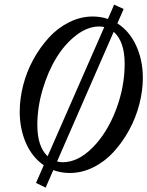

<svg xmlns="http://www.w3.org/2000/svg" viewBox="-20 -749 649 846"><path d="M181.2 77.6 138.7 57.1 172.9 -21Q122.1 -55.7 94.5 -118.4Q66.9 -181.2 66.9 -256.8Q66.9 -314 82.3 -374Q97.7 -434.1 127.2 -487.5Q156.7 -541 195.6 -583.5Q234.4 -626 284.7 -651.1Q335 -676.3 388.7 -676.3Q423.3 -676.3 455.6 -665.5L482.9 -728.5L524.9 -709.5L497.1 -646Q550.3 -612.3 579.8 -548.1Q609.4 -483.9 609.4 -406.2Q609.4 -349.1 593.8 -289.1Q578.1 -229 548.8 -175.5Q519.5 -122.1 480.7 -79.6Q441.9 -37.1 391.6 -12Q341.3 13.2 287.6 13.2Q248.5 13.2 214.8 0.5ZM144.5 -198.7Q144.5 -102.5 189.9 -60.5L439.5 -629.9Q427.2 -632.3 417 -632.3Q366.2 -632.3 315.9 -593.8Q265.6 -555.2 228.3 -494.1Q190.9 -433.1 167.7 -354.2Q144.5 -275.4 144.5 -198.7ZM256.3 -34.2Q324.2 -34.2 388.2 -98.9Q452.1 -163.6 490.7 -264.4Q529.3 -365.2 529.3 -467.8Q529.3 -566.4 481 -608.9L231.4 -37.6Q243.2 -34.2 256.3 -34.2Z"/></svg>

Font: Elstob 6pt
Style: Italic
Weight: 400
Italic angle: -20°
Designer: Peter S. Baker
Version: Version 1.015